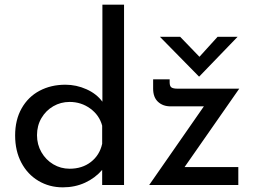

<svg xmlns="http://www.w3.org/2000/svg" viewBox="-20 -795 1096 825"><path d="M513 -775V0H419V-65Q389 -30 345.5 -10Q302 10 250 10Q192 10 145 -18Q98 -46 71.5 -96.5Q45 -147 45 -213Q45 -280 73 -329.5Q101 -379 150 -405Q199 -431 261 -431Q308 -431 351.5 -411.5Q395 -392 420 -358V-775ZM419 -177V-255Q407 -300 368 -328.5Q329 -357 279 -357Q241 -357 209 -338.5Q177 -320 158 -287.5Q139 -255 139 -214Q139 -174 158 -141Q177 -108 209 -89Q241 -70 279 -70Q333 -70 370.5 -99Q408 -128 419 -177ZM773 -77H1004V0H621L856 -338H713Q680 -338 659 -357.5Q638 -377 638 -414V-454H709V-441Q709 -425 716.5 -419.5Q724 -414 743 -414H1008ZM1001 -637 836 -466H835L667 -637H754L837 -551L915 -637Z"/></svg>

Font: Josefin Sans
Style: Regular
Weight: 400
Designer: Santiago Orozco
Foundry: Typemade
Version: Version 2.000